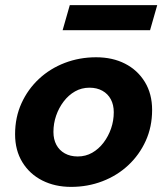

<svg xmlns="http://www.w3.org/2000/svg" viewBox="-20 -716 654 751"><path d="M356 -492Q420 -492 469 -467Q518 -442 546.5 -395.5Q575 -349 575 -286Q575 -220 550 -165Q525 -110 481.5 -69.5Q438 -29 380.5 -7Q323 15 258 15Q195 15 145.5 -10Q96 -35 67.5 -81.5Q39 -128 39 -191Q39 -257 64 -312Q89 -367 132.5 -407.5Q176 -448 233.5 -470Q291 -492 356 -492ZM284 -104Q315 -104 340.5 -118.5Q366 -133 385 -158Q404 -183 414.5 -213.5Q425 -244 425 -277Q425 -306 413.5 -327.5Q402 -349 380.5 -361Q359 -373 330 -373Q299 -373 273.5 -358.5Q248 -344 229 -319Q210 -294 199.5 -263.5Q189 -233 189 -200Q189 -171 200.5 -149.5Q212 -128 233.5 -116Q255 -104 284 -104ZM225 -598 253 -696H595L567 -598Z"/></svg>

Font: Intel One Mono Light
Style: Italic
Weight: 300
Italic angle: -16°
Monospace: yes
Designer: Fred Shallcrass
Foundry: Frere-Jones Type LLC
Version: Version 1.004